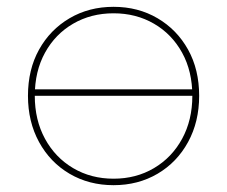

<svg xmlns="http://www.w3.org/2000/svg" viewBox="-20 -540 667 563"><path d="M313 3Q241 3 184 -30.5Q127 -64 94.5 -123.5Q62 -183 62 -259Q62 -336 94.5 -394.5Q127 -453 184 -486.5Q241 -520 313 -520Q385 -520 442 -486.5Q499 -453 531.5 -394.5Q564 -336 564 -259Q564 -183 531.5 -123.5Q499 -64 442 -30.5Q385 3 313 3ZM313 -16Q379 -16 431.5 -47Q484 -78 514 -133Q544 -188 544 -259Q544 -331 514 -385.5Q484 -440 431.5 -470.5Q379 -501 313 -501Q247 -501 194.5 -470.5Q142 -440 112 -385.5Q82 -331 82 -259Q82 -188 112 -133Q142 -78 194.5 -47Q247 -16 313 -16ZM74 -259V-278H552V-259Z"/></svg>

Font: Montserrat Alternates Thin
Style: Regular
Weight: 100
Designer: Julieta Ulanovsky
Foundry: Julieta Ulanovsky
Version: Version 9.000